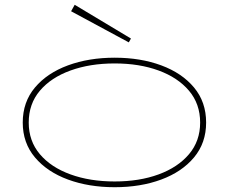

<svg xmlns="http://www.w3.org/2000/svg" viewBox="-20 -772 956 802"><path d="M459 10Q351 10 264 -22Q177 -54 126 -114.5Q75 -175 75 -260Q75 -346 126 -406.5Q177 -467 264 -499Q351 -531 459 -531Q567 -531 653.5 -499Q740 -467 790.5 -406.5Q841 -346 841 -260Q841 -175 790.5 -114.5Q740 -54 653.5 -22Q567 10 459 10ZM459 -14Q562 -14 642.5 -43.5Q723 -73 769.5 -128Q816 -183 816 -260Q816 -338 769.5 -393Q723 -448 642.5 -477.5Q562 -507 459 -507Q356 -507 274.5 -477.5Q193 -448 146.5 -393Q100 -338 100 -260Q100 -183 146.5 -128Q193 -73 274.5 -43.5Q356 -14 459 -14ZM527 -611 518 -595 277 -725 292 -752Z"/></svg>

Font: Padyakke Expanded One
Style: Regular
Weight: 400
Designer: James Puckett
Foundry: Dunwich Type Founders
Version: Version 1.500; ttfautohint (v1.8.4.7-5d5b)